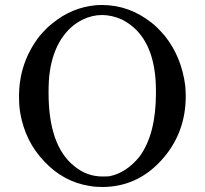

<svg xmlns="http://www.w3.org/2000/svg" viewBox="-20 -725 818 767"><path d="M624 -84Q527 22 388 22Q359 22 339 18Q234 2 157 -80Q81 -159 61 -273Q56 -301 56 -340Q56 -475 138 -581Q170 -618 191 -633Q267 -695 362 -704Q368 -705 388 -705Q497 -705 587 -633Q606 -619 639 -581Q705 -498 720 -383Q722 -359 722 -341Q722 -191 624 -84ZM388 -665Q348 -665 311 -647Q259 -622 224 -568Q190 -514 179 -439Q174 -407 174 -354Q174 -143 277 -61Q327 -20 389 -20Q413 -20 417 -21Q484 -34 537 -99Q603 -188 603 -354Q603 -407 598 -439Q577 -591 467 -647Q426 -665 388 -665Z"/></svg>

Font: KaTeX_Main
Style: Regular
Weight: 400
Version: Version